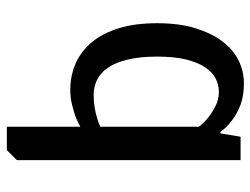

<svg xmlns="http://www.w3.org/2000/svg" viewBox="-108 -632 750 575"><g transform="rotate(-90 267.5 -345.0)"><path d="M175 -125Q188 -108 205 -95Q219 -84 238 -74.5Q257 -65 280 -65Q301 -65 320 -75Q339 -85 353.5 -107Q368 -129 376.5 -164Q385 -199 385 -250Q385 -302 376 -338.5Q367 -375 351.5 -397.5Q336 -420 315 -430Q294 -440 270 -440Q249 -440 232 -437Q215 -434 202 -430Q187 -426 175 -420ZM175 -700V-480Q189 -488 207 -495Q222 -500 242 -505Q262 -510 285 -510Q328 -510 364.5 -494Q401 -478 428 -445.5Q455 -413 470 -364.5Q485 -316 485 -250Q485 -184 470 -135.5Q455 -87 430.5 -54.5Q406 -22 373.5 -6Q341 10 305 10Q267 10 240 -0.5Q213 -11 195 -25Q174 -40 160 -60H155L145 0H75V-670L105 -700Z"/></g></svg>

Font: Scada
Style: Regular
Weight: 400
Designer: Jovanny Lemonad
Foundry: Jovanny Lemonad
Version: Version 3.005; ttfautohint (v0.91) -l 8 -r 50 -G 200 -x 0 -w